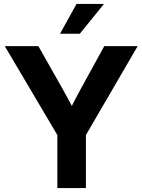

<svg xmlns="http://www.w3.org/2000/svg" viewBox="-20 -964 730 984"><path d="M273.9 0V-271.9L4.5 -727.5H176.7L300.3 -509.1Q317.3 -479.2 333.2 -449.3Q349.1 -419.4 364.8 -389.5H332Q347 -419.4 362.5 -449.3Q377.9 -479.2 394.4 -509.1L514.3 -727.5H685.5L420.3 -271.9V0ZM287.6 -791 372.3 -943.9H512.9L389.1 -791Z"/></svg>

Font: Inter Khmer Looped
Style: Regular
Weight: 400
Designer: Rasmus Andersson, Sovichet Tep
Foundry: Anagata Design
Version: Version 1.000